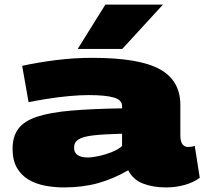

<svg xmlns="http://www.w3.org/2000/svg" viewBox="-20 -810 896 840"><path d="M35 -159Q35 -213 60.5 -247Q86 -281 142.5 -299.5Q199 -318 290.5 -326Q382 -334 514 -336V-346Q514 -373 477.5 -383.5Q441 -394 367 -394Q329 -394 281 -389.5Q233 -385 186 -377.5Q139 -370 105 -363L77 -522Q145 -537 224.5 -547Q304 -557 384 -557Q588 -557 678.5 -507.5Q769 -458 769 -351V-220Q769 -190 778.5 -178.5Q788 -167 802 -167Q809 -167 817 -168Q825 -169 832 -172L854 -32Q825 -11 786.5 -0.5Q748 10 707 10Q649 10 605.5 -7Q562 -24 541 -65Q475 -27 408 -8.5Q341 10 259 10Q218 10 178 2.5Q138 -5 106 -23.5Q74 -42 54.5 -75Q35 -108 35 -159ZM304 -164Q304 -121 365 -121Q383 -121 411 -127Q439 -133 467.5 -144Q496 -155 514 -171V-225Q432 -223 386.5 -217.5Q341 -212 322.5 -199.5Q304 -187 304 -164ZM320 -596 441 -790H693L515 -596Z"/></svg>

Font: Georama ExtraExtended ExtraBold
Style: Regular
Weight: 800
Width: 8
Designer: Jean-Baptiste Levee
Foundry: Production Type
Version: Version 1.000